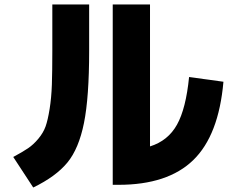

<svg xmlns="http://www.w3.org/2000/svg" viewBox="-20 -782 1040 855"><path d="M213 -762H377V-555Q377 -349 354 -234.5Q331 -120 280 -58Q229 4 128 53L39 -83Q80 -105 104.5 -121.5Q129 -138 151 -164.5Q173 -191 183 -219Q193 -247 201 -297Q209 -347 211 -405.5Q213 -464 213 -555ZM648 -130Q728 -155 768 -226.5Q808 -298 822 -439L975 -418Q954 -179 840.5 -69Q727 41 508 41H482V-762H648Z"/></svg>

Font: Mplus 1p ExtraBold
Style: Regular
Weight: 800
Version: Version 1.061